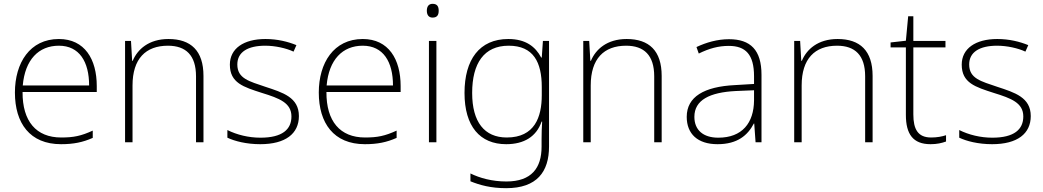

<svg xmlns="http://www.w3.org/2000/svg" viewBox="-20 -744 5456 1004"><path d="M288 -540C136 -540 58 -415 58 -260C58 -100 136 10 299 10C365 10 413 0 465 -23V-61C404 -33 365 -25 300 -25C169 -25 97 -110 98 -263H486V-294C486 -434 423 -540 288 -540ZM288 -505C395 -505 446 -421 446 -297H99C111 -432 182 -505 288 -505Z M861 -540C758 -540 699 -486 674 -426H671L665 -530H634V0H673V-297C673 -437 742 -505 858 -505C952 -505 1005 -455 1005 -345V0H1044V-347C1044 -479 978 -540 861 -540Z M1543 -137C1543 -235 1459 -260 1368 -290C1283 -319 1221 -333 1221 -407C1221 -472 1276 -505 1367 -505C1419 -505 1477 -492 1515 -474L1530 -508C1486 -526 1431 -540 1368 -540C1254 -540 1182 -490 1182 -406C1182 -310 1254 -289 1350 -258C1441 -230 1504 -206 1504 -135C1504 -67 1456 -24 1342 -24C1280 -24 1219 -39 1169 -64V-24C1207 -6 1268 10 1341 10C1473 10 1543 -45 1543 -137Z M1877 -540C1725 -540 1647 -415 1647 -260C1647 -100 1725 10 1888 10C1954 10 2002 0 2054 -23V-61C1993 -33 1954 -25 1889 -25C1758 -25 1686 -110 1687 -263H2075V-294C2075 -434 2012 -540 1877 -540ZM1877 -505C1984 -505 2035 -421 2035 -297H1688C1700 -432 1771 -505 1877 -505Z M2242 -724C2221 -724 2212 -709 2212 -688C2212 -667 2221 -652 2242 -652C2267 -652 2274 -667 2274 -688C2274 -709 2267 -724 2242 -724ZM2262 -530H2223V0H2262Z M2638 -540C2487 -540 2409 -432 2409 -258C2409 -83 2490 10 2627 10C2721 10 2785 -30 2812 -108H2815C2813 -74 2812 -49 2812 -15V23C2812 134 2760 205 2628 205C2553 205 2489 187 2440 163V204C2489 224 2547 240 2627 240C2788 240 2851 154 2851 22V-530H2819L2813 -443H2810C2780 -500 2729 -540 2638 -540ZM2640 -505C2770 -505 2813 -418 2813 -289V-246C2813 -132 2776 -25 2630 -25C2513 -25 2449 -106 2449 -258C2449 -413 2511 -505 2640 -505Z M3257 -540C3154 -540 3095 -486 3070 -426H3067L3061 -530H3030V0H3069V-297C3069 -437 3138 -505 3254 -505C3348 -505 3401 -455 3401 -345V0H3440V-347C3440 -479 3374 -540 3257 -540Z M3792 -539C3731 -539 3673 -522 3622 -498L3634 -464C3689 -491 3737 -504 3791 -504C3879 -504 3923 -459 3923 -345V-305L3823 -299C3662 -291 3571 -238 3571 -133C3571 -44 3628 10 3732 10C3837 10 3890 -37 3922 -98H3924L3931 0H3962V-353C3962 -482 3905 -539 3792 -539ZM3827 -268 3923 -272V-219C3922 -101 3861 -24 3736 -24C3657 -24 3611 -64 3611 -133C3611 -221 3691 -261 3827 -268Z M4360 -540C4257 -540 4198 -486 4173 -426H4170L4164 -530H4133V0H4172V-297C4172 -437 4241 -505 4357 -505C4451 -505 4504 -455 4504 -345V0H4543V-347C4543 -479 4477 -540 4360 -540Z M4849 -25C4780 -25 4756 -68 4756 -146V-496H4924V-530H4756V-659H4729L4717 -531L4637 -522V-496H4717V-143C4717 -43 4754 10 4846 10C4880 10 4905 4 4927 -4V-37C4906 -30 4880 -25 4849 -25Z M5370 -137C5370 -235 5286 -260 5195 -290C5110 -319 5048 -333 5048 -407C5048 -472 5103 -505 5194 -505C5246 -505 5304 -492 5342 -474L5357 -508C5313 -526 5258 -540 5195 -540C5081 -540 5009 -490 5009 -406C5009 -310 5081 -289 5177 -258C5268 -230 5331 -206 5331 -135C5331 -67 5283 -24 5169 -24C5107 -24 5046 -39 4996 -64V-24C5034 -6 5095 10 5168 10C5300 10 5370 -45 5370 -137Z"/></svg>

Font: Noto Sans Sinhala UI ExtraLight
Style: Regular
Weight: 200
Designer: Jelle Bosma - Monotype Design Team
Foundry: Monotype Imaging Inc.
Version: Version 2.006